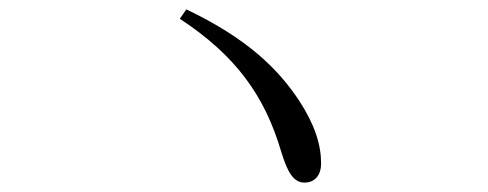

<svg xmlns="http://www.w3.org/2000/svg" viewBox="-20 -563 1040 409"><path d="M377 -543 363 -523C482 -445 544 -359 579 -240C593 -194 606 -174 629 -174C648 -174 664 -187 664 -215C664 -254 651 -297 617 -349C573 -415 509 -480 377 -543Z"/></svg>

Font: Noto Serif HK Light
Style: Regular
Weight: 300
Designer: Ryoko NISHIZUKA 西塚涼子 (kana & ideographs); Frank Grießhammer (Latin, Greek & Cyrillic); Wenlong ZHANG 张文龙 (bopomofo); San
Foundry: Adobe
Version: Version 2.001;hotconv 1.1.0;makeotfexe 2.6.0